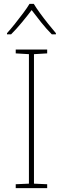

<svg xmlns="http://www.w3.org/2000/svg" viewBox="-20 -969 323 989"><path d="M223 0H61V-20L129 -23V-690L61 -694V-714H223V-694L155 -690V-23L223 -20ZM154 -949Q166 -929 186 -901.5Q206 -874 228 -846.5Q250 -819 268 -798V-792H247Q219 -820 191.5 -854.5Q164 -889 143 -917Q122 -889 93.5 -854.5Q65 -820 37 -792H16V-798Q35 -819 57 -846.5Q79 -874 99.5 -901.5Q120 -929 132 -949Z"/></svg>

Font: Noto Sans Thin
Style: Regular
Weight: 100
Designer: Monotype Design Team
Foundry: Monotype Imaging Inc.
Version: Version 2.007